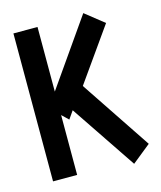

<svg xmlns="http://www.w3.org/2000/svg" viewBox="-124 -915 858 1026"><g transform="rotate(-15 305.0 -402.0)"><path d="M332 -450.2 592.3 -60.5 489.3 22.5 246.1 -338.9 215.8 -295.4 179.7 -330.1V1H46.4V-817.4H179.7V-460L435.1 -825.7L539.1 -743.2Z"/></g></svg>

Font: Gap Sans
Style: Black
Weight: 400
Designer: Alexandre Liziard and Etienne Ozeray
Foundry: Interstices.io
Version: Version 1.6.1 - December 3. 2014